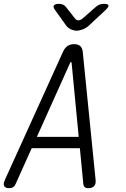

<svg xmlns="http://www.w3.org/2000/svg" viewBox="-36 -970 656 1000"><path d="M398 -11 380 -198H129L45 -11Q41 -1 33 4.5Q25 10 11 10Q-8 10 -14 -0.5Q-20 -11 -11 -32L292 -700Q301 -720 315 -730Q329 -740 350 -740Q371 -740 382 -730Q393 -720 395 -700L462 -32Q464 -11 454 -0.5Q444 10 425 10Q411 10 405 4.5Q399 -1 398 -11ZM374 -257 337 -642Q336 -647 333.5 -647Q331 -647 329 -642L156 -257ZM273 -950Q284 -950 293 -945.5Q302 -941 308 -933L352 -877Q361 -864 372.5 -864Q384 -864 398 -877L463 -934Q472 -942 482.5 -946Q493 -950 505 -950Q527 -950 529 -942Q531 -934 513 -917L425 -835Q411 -823 393.5 -816.5Q376 -810 363 -810Q350 -810 335 -816.5Q320 -823 310 -835L252 -916Q239 -933 244.5 -941.5Q250 -950 273 -950Z"/></svg>

Font: Maple Mono NL ExtraLight
Style: Italic
Weight: 275
Italic angle: -10°
Monospace: yes
Designer: subframe7536
Version: Version 7.000